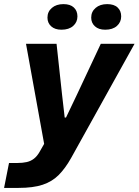

<svg xmlns="http://www.w3.org/2000/svg" viewBox="-59 -750 677 937"><path d="M-39.1 167 -15 45.4H25.9Q51.6 45.4 71.4 40.9Q91.3 36.4 106.9 24.2Q122.6 12 134.9 -10.1L166.6 -65.7L163.1 -11L67.9 -536.3H217L243.9 -287.7L256.7 -176.3H263.1L316.3 -287.7L432.9 -536.3H597.7L287.7 21.7Q260 71 227.9 103.6Q195.7 136.1 149.2 151.6Q102.7 167 31.9 167ZM454.4 -605Q422.4 -605 404.3 -621.6Q386.1 -638.1 386.1 -664Q386.1 -693 407.6 -711.4Q429.1 -729.9 464.1 -729.9Q497.6 -729.9 515 -713.4Q532.4 -697 532.4 -670.1Q532.4 -641.9 511.6 -623.4Q490.9 -605 454.4 -605ZM240.9 -605Q208.9 -605 190.7 -621.6Q172.6 -638.1 172.6 -664Q172.6 -693 194.1 -711.4Q215.6 -729.9 250.6 -729.9Q284 -729.9 301.4 -713.4Q318.9 -697 318.9 -670.1Q318.9 -641.9 298.1 -623.4Q277.3 -605 240.9 -605Z"/></svg>

Font: Mona Sans ExtraLight
Style: Italic
Weight: 200
Italic angle: -11.6951°
Designer: Deni Anggara
Foundry: GitHub
Version: Version 2.000